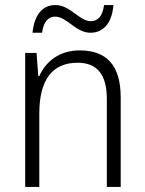

<svg xmlns="http://www.w3.org/2000/svg" viewBox="-20 -742 576 762"><path d="M109 -612H147C153 -658 173 -676 199 -676C245 -676 281 -612 339 -612C390 -612 425 -651 430 -722H393C387 -677 368 -658 340 -658C295 -658 259 -722 200 -722C147 -722 116 -681 109 -612ZM296 -542C215 -542 161 -497 136 -440H132L125 -532H80V0H136V-292C136 -427 189 -493 288 -493C364 -493 404 -448 404 -349V0H459V-356C459 -484 402 -542 296 -542Z"/></svg>

Font: Noto Sans Armenian SemiCondensed Light
Style: Regular
Weight: 300
Width: 4
Designer: Monotype Design Team
Foundry: Monotype Imaging Inc.
Version: Version 2.008